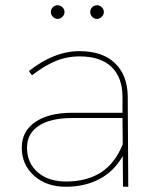

<svg xmlns="http://www.w3.org/2000/svg" viewBox="-20 -712 602 732"><path d="M449 0 448 -117Q414 -58 358.5 -29Q303 0 231 0Q157 0 110 -42Q63 -84 63 -149Q63 -212 114.5 -247Q166 -282 255 -282H447V-345Q446 -418 404.5 -457.5Q363 -497 283 -497Q234 -497 190.5 -478.5Q147 -460 102 -425L90 -441Q186 -517 283 -517Q371 -517 418.5 -471Q466 -425 467 -345L469 0ZM448 -162 447 -262H255Q173 -262 128 -232.5Q83 -203 83 -149Q83 -91 123.5 -55.5Q164 -20 232 -20Q310 -20 364 -54Q418 -88 448 -162ZM226 -666Q226 -656 218 -648Q210 -640 200 -640Q189 -640 181.5 -648Q174 -656 174 -666Q174 -677 181.5 -684.5Q189 -692 200 -692Q210 -692 218 -684.5Q226 -677 226 -666ZM376 -666Q376 -656 368 -648Q360 -640 350 -640Q339 -640 331.5 -648Q324 -656 324 -666Q324 -677 331.5 -684.5Q339 -692 350 -692Q360 -692 368 -684.5Q376 -677 376 -666Z"/></svg>

Font: Gontserrat Thin
Style: Regular
Weight: 250
Designer: Julieta Ulanovsky
Foundry: Julieta Ulanovsky
Version: Version 6.001